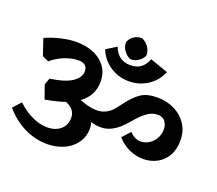

<svg xmlns="http://www.w3.org/2000/svg" viewBox="-126 -972 1259 1116"><g transform="rotate(20 503.0 -413.5)"><path d="M493.2 -742.2Q493.2 -749 502.7 -762.5Q512.2 -775.9 529.5 -786.4Q546.9 -796.9 570.8 -796.9Q577.6 -796.9 592.8 -785.9Q607.9 -774.9 619.4 -755.9Q630.9 -736.8 630.9 -712.9Q630.9 -706.1 620.8 -693.1Q610.8 -680.2 593.5 -669.7Q576.2 -659.2 551.8 -659.2Q544.9 -659.2 530.5 -670.2Q516.1 -681.2 504.6 -699.5Q493.2 -717.8 493.2 -742.2ZM393.1 -663.1 456.1 -702.1Q485.8 -626 561 -626Q599.1 -626 624.5 -644Q649.9 -662.1 665 -700.2L775.9 -661.1Q751 -601.1 699 -568.1Q647 -535.2 585 -535.2Q522.9 -535.2 470.5 -568.6Q418 -602.1 393.1 -663.1ZM985.8 -314.9Q985.8 -257.8 962.9 -218.5Q939.9 -179.2 901.4 -159.2Q862.8 -139.2 817.9 -139.2Q772.9 -139.2 730 -158.7Q687 -178.2 655.8 -214.8L701.2 -264.2Q731 -230 770 -230Q795.9 -230 820.1 -244.9Q844.2 -259.8 858.6 -285.4Q873 -311 873 -341.8Q873 -370.6 857.4 -390.4Q841.8 -410.2 812 -410.2Q781.2 -410.2 755.6 -394Q730 -377.9 703.1 -349.1Q691.9 -337.9 683.1 -326.2Q654.3 -293 633.1 -273.9Q611.8 -254.9 584 -241.5Q556.2 -228 522 -228Q493.2 -228 461.9 -237.8Q467.8 -221.7 467.8 -202.1Q467.8 -148.9 439.9 -109.9Q412.1 -70.8 365.5 -50.3Q318.8 -29.8 263.2 -29.8Q189.9 -29.8 122.1 -63Q54.2 -96.2 0 -159.2L44.9 -208Q89.8 -165 138.4 -143.1Q187 -121.1 230 -121.1Q280.8 -121.1 312.5 -147.9Q344.2 -174.8 344.2 -223.1Q344.2 -247.1 329.1 -266.6Q314 -286.1 284.2 -297.9Q232.4 -279.8 162.1 -268.1L132.8 -352.1L147.9 -392.1Q240.7 -405.3 283.4 -434.6Q326.2 -463.9 326.2 -502Q326.2 -549.8 269 -549.8Q231 -549.8 186.5 -532.5Q142.1 -515.1 106 -483.9L66.9 -502L33.2 -602.1Q80.1 -623 130.1 -634.5Q180.2 -646 222.2 -646Q317.4 -646 375.2 -599.6Q433.1 -553.2 433.1 -476.1Q433.1 -390.1 360.8 -336.9L363.8 -335.9Q423.8 -313 464.8 -313Q499 -313 523.4 -325.9Q547.9 -338.9 562.5 -356Q577.1 -373 605 -410.2Q639.2 -455.1 676 -479.5Q712.9 -503.9 775.9 -503.9Q832 -503.9 880.1 -481Q928.2 -458 957 -415Q985.8 -372.1 985.8 -314.9Z"/></g></svg>

Font: Sura
Style: Bold
Weight: 700
Designer: Carolina Giovagnoli
Foundry: Huerta Tipografica
Version: Version 1.002;PS 001.002;hotconv 1.0.70;makeotf.lib2.5.58329